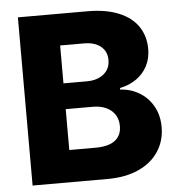

<svg xmlns="http://www.w3.org/2000/svg" viewBox="-51 -755 745 804"><g transform="rotate(-5 321.0 -353.5)"><path d="M53.7 -707H345.7Q423.3 -707 477.3 -684.8Q531.2 -662.6 558.6 -622.1Q585.9 -581.5 585.9 -527.3Q585.9 -487.8 569.3 -456.1Q552.7 -424.3 522.9 -403.6Q493.2 -382.8 454.1 -375V-368.2Q497.1 -366.2 533.4 -344.7Q569.8 -323.2 591.6 -285.2Q613.3 -247.1 613.3 -197.3Q613.3 -139.6 584.2 -95Q555.2 -50.3 500 -25.1Q444.8 0 368.2 0H53.7ZM439.5 -215.8Q439.5 -257.8 410.6 -282.2Q381.8 -306.6 332 -306.6H219.7V-134.8H329.1Q384.8 -134.8 412.1 -155.8Q439.5 -176.8 439.5 -215.8ZM416 -496.1Q416 -532.2 390.4 -553.2Q364.7 -574.2 320.3 -574.2H219.7V-415H318.4Q361.8 -415 388.9 -436.8Q416 -458.5 416 -496.1Z"/></g></svg>

Font: Pretendard JP ExtraBold
Style: Regular
Weight: 800
Designer: Base glyphs from Inter by Rasmus Andersson; Hangeul glyphs from Noto Sans CJK(Source Han Sans) by Jang Soo-young and Kan
Foundry: Kil Hyung-jin
Version: Version 1.309